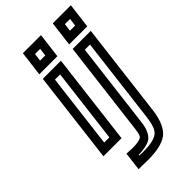

<svg xmlns="http://www.w3.org/2000/svg" viewBox="-271 -762 1050 1050"><g transform="rotate(-45 254.0 -236.5)"><path d="M262 -565 274 -660 277 -685H252H162H137L134 -660L122 -565L119 -540H144H234H259L262 -565ZM215 -590H175L181 -635H221L215 -590ZM193 0 252 -484 255 -509H230H140H115L112 -484L53 0L50 25H75H165H190L193 0ZM146 -25H106L159 -459H199L146 -25ZM493 -565 505 -660 508 -685H483H393H368L365 -660L353 -565L350 -540H375H465H490L493 -565ZM446 -590H406L412 -635H452L446 -590ZM419 40 483 -484 486 -509H461H371H346L343 -484L278 47C274 79 269 90 261 95C249 102 229 106 193 106L175 105L149 104L146 130L139 186L136 211H161L211 212H212C275 212 326 201 357 178C390 154 411 104 419 40ZM369 40C362 96 350 125 331 139C310 154 275 162 218 162L192 161L193 156C231 155 263 149 283 137C307 122 323 87 328 47L390 -459H430L369 40Z"/></g></svg>

Font: Gamestation Text Outline
Style: Italic
Weight: 400
Designer: Jonas Hecksher
Foundry: Jonas Hecksher, Playtypeª, e-types AS
Version: Version 1.003